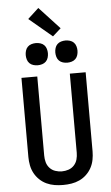

<svg xmlns="http://www.w3.org/2000/svg" viewBox="-73 -1240 746 1293"><g transform="rotate(-5 300.0 -593.0)"><path d="M300 8Q271 8 243 3.5Q215 -1 189 -13Q163 -25 142 -45Q121 -65 107.5 -90Q94 -115 88.5 -143.5Q83 -172 83 -200V-735H190V-200Q190 -177 196 -155Q202 -133 217.5 -116Q233 -99 255 -91.5Q277 -84 300 -84Q323 -84 345 -91.5Q367 -99 382.5 -116Q398 -133 404 -155Q410 -177 410 -200V-735H517V-200Q517 -172 511.5 -143.5Q506 -115 492.5 -90Q479 -65 458 -45Q437 -25 411 -13Q385 -1 357 3.5Q329 8 300 8ZM400 -810Q385 -810 370 -814.5Q355 -819 344.5 -829.5Q334 -840 329.5 -855Q325 -870 325 -885Q325 -900 329.5 -915Q334 -930 344.5 -940.5Q355 -951 370 -955.5Q385 -960 400 -960Q415 -960 430 -955.5Q445 -951 455.5 -940.5Q466 -930 470.5 -915Q475 -900 475 -885Q475 -870 470.5 -855Q466 -840 455.5 -829.5Q445 -819 430 -814.5Q415 -810 400 -810ZM200 -810Q185 -810 170 -814.5Q155 -819 144.5 -829.5Q134 -840 129.5 -855Q125 -870 125 -885Q125 -900 129.5 -915Q134 -930 144.5 -940.5Q155 -951 170 -955.5Q185 -960 200 -960Q215 -960 230 -955.5Q245 -951 255.5 -940.5Q266 -930 270.5 -915Q275 -900 275 -885Q275 -870 270.5 -855Q266 -840 255.5 -829.5Q245 -819 230 -814.5Q215 -810 200 -810ZM319 -995 163 -1126 237 -1194 375 -1045Z"/></g></svg>

Font: Iosevka Custom SmBdEx
Style: Regular
Weight: 600
Width: 7
Monospace: yes
Designer: Belleve Invis
Foundry: Belleve Invis
Version: Version 11.2.4; ttfautohint (v1.8.4)